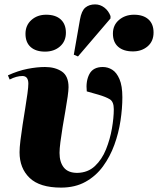

<svg xmlns="http://www.w3.org/2000/svg" viewBox="-20 -840 719 874"><path d="M258 14Q161 14 115 -30Q69 -74 69 -147Q69 -167 73 -200.5Q77 -234 83 -272.5Q89 -311 95 -348Q101 -385 105 -414.5Q109 -444 109 -459Q109 -494 82 -494Q55 -494 24 -478L16 -497Q62 -518 105 -526.5Q148 -535 185 -535Q231 -535 261.5 -514.5Q292 -494 292 -443Q292 -429 288 -400Q284 -371 277.5 -334.5Q271 -298 265 -261.5Q259 -225 255 -193.5Q251 -162 251 -144Q251 -102 270.5 -77.5Q290 -53 332 -53Q380 -54 412 -84Q444 -114 462.5 -160Q481 -206 489.5 -255Q498 -304 498 -343Q498 -377 480 -388Q462 -399 428 -409L375 -424Q370 -471 387 -503Q404 -535 448 -535Q471 -535 491 -522.5Q511 -510 524 -479.5Q537 -449 537 -397Q537 -347 528.5 -290.5Q520 -234 500.5 -180.5Q481 -127 449 -83Q417 -39 369.5 -12.5Q322 14 258 14ZM335 -583 316 -591 344 -751Q351 -791 368.5 -805.5Q386 -820 413 -820Q436 -820 455 -805.5Q474 -791 483 -767V-756ZM585 -606Q542 -606 518 -627Q494 -648 494 -687Q494 -726 522 -749.5Q550 -773 590 -773Q632 -773 655.5 -752Q679 -731 679 -692Q679 -652 652 -629Q625 -606 585 -606ZM185 -605Q143 -605 119.5 -626Q96 -647 96 -686Q96 -725 123 -749Q150 -773 190 -773Q233 -773 256.5 -751.5Q280 -730 280 -691Q280 -652 253 -628.5Q226 -605 185 -605Z"/></svg>

Font: Literata 72pt ExtraBold
Style: Italic
Weight: 800
Italic angle: -2°
Designer: Latin by Veronika Burian and Jose Scaglione. Greek by Irene Vlachou. Cyrillic by Vera Evstafieva
Foundry: TypeTogether
Version: Version 3.002